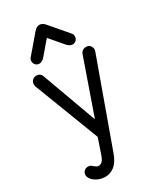

<svg xmlns="http://www.w3.org/2000/svg" viewBox="-244 -865 976 1162"><g transform="rotate(-30 244.0 -283.5)"><path d="M131 215Q105 215 82 205Q59 195 44.5 178.5Q30 162 30 145Q30 129 41.5 118.5Q53 108 69 108Q80 108 87 112.5Q94 117 101 124Q107 129 113.5 133Q120 137 129 137Q143 137 153.5 126Q164 115 171 96L210 -18L36 -471Q32 -483 35 -495.5Q38 -508 48 -516.5Q58 -525 73 -525Q87 -525 96.5 -518Q106 -511 110 -499L266 -71L223 -45L382 -500Q386 -511 396 -518Q406 -525 421 -525Q436 -525 445 -517Q454 -509 457 -497Q460 -485 455 -471L244 114Q225 168 195.5 191.5Q166 215 131 215ZM127 -578Q112 -578 101.5 -588.5Q91 -599 91 -615Q91 -621 93 -626.5Q95 -632 99 -637L204 -760Q213 -771 223 -776.5Q233 -782 243 -782Q253 -782 263 -776.5Q273 -771 282 -760L387 -637Q392 -632 393.5 -626.5Q395 -621 395 -615Q395 -599 384.5 -588.5Q374 -578 359 -578Q349 -578 340 -583.5Q331 -589 324 -596L218 -720H268L162 -596Q155 -589 146 -583.5Q137 -578 127 -578Z"/></g></svg>

Font: National Park
Style: Regular
Weight: 400
Designer: Andrea Herstowski, Ben Hoepner
Version: Version 1.009